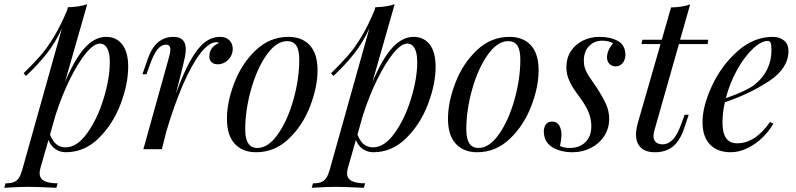

<svg xmlns="http://www.w3.org/2000/svg" viewBox="-89 -701 3738 902"><path d="M513.2 -387.2Q513.2 -306.2 477.3 -211.7Q441.4 -117.2 374.5 -51.5Q307.6 14.2 220.2 14.2Q192.9 14.2 170.9 -1Q148.9 -16.1 138.7 -43.5L101.1 87.9Q97.2 102.1 97.2 111.8Q97.2 138.2 119.1 149.2Q141.1 160.2 182.1 160.2L175.8 181.2L150.4 180.2Q83 176.8 42 176.8Q5.4 176.8 -50.3 180.2Q-64.9 181.2 -68.8 181.2L-63 160.2Q-38.6 160.2 -24.2 154.5Q-9.8 148.9 -0.7 135.5Q8.3 122.1 15.1 98.1L202.1 -568.4Q171.9 -502 131.3 -450.2Q90.8 -398.4 33.2 -344.2L22 -356.9Q69.3 -403.3 100.6 -439Q131.8 -474.6 163.3 -526.4Q194.8 -578.1 226.1 -652.3L230 -667Q284.7 -668.5 320.8 -681.2L216.3 -315.4Q263.7 -426.8 310.3 -477.3Q356.9 -527.8 409.2 -527.8Q457.5 -527.8 485.4 -492.2Q513.2 -456.5 513.2 -387.2ZM426.8 -409.2Q426.8 -452.1 414.6 -474.1Q402.3 -496.1 379.9 -496.1Q351.6 -496.1 314.2 -450.4Q276.9 -404.8 239 -327.9Q201.2 -251 171.9 -160.2L146 -68.8Q158.7 -36.6 176.5 -22.7Q194.3 -8.8 219.2 -8.8Q272.5 -8.8 320.3 -75.2Q368.2 -141.6 397.5 -236.8Q426.8 -332 426.8 -409.2Z M1004.4 -471.2Q1004.4 -451.7 994.6 -435.1Q984.9 -418.5 968.8 -408.7Q952.6 -398.9 934.1 -398.9Q916.5 -398.9 905.5 -408.4Q894.5 -418 894.5 -435.1Q894.5 -480 939.5 -499Q935.5 -502.9 928.2 -502.9Q892.6 -502.9 852.1 -450.2Q811.5 -397.5 770.5 -303Q729.5 -208.5 692.4 -83.5L671.4 0H584.5L704.1 -429.2Q711.4 -454.1 711.4 -468.3Q711.4 -491.2 690.4 -491.2Q668 -491.2 649.7 -467.5Q631.3 -443.8 612.3 -389.2L599.1 -352.1H580.1L605.5 -424.8Q640.6 -527.8 726.1 -527.8Q783.7 -527.8 783.7 -469.7Q783.7 -453.6 780.3 -436Q776.9 -418.5 769.5 -388.2L737.3 -261.2Q773.4 -359.4 806.2 -417.5Q838.9 -475.6 872.3 -501.7Q905.8 -527.8 945.3 -527.8Q972.7 -527.8 988.5 -512Q1004.4 -496.1 1004.4 -471.2Z M1266.1 -527.8Q1330.1 -527.8 1366.5 -488.3Q1402.8 -448.7 1402.8 -371.1Q1402.8 -292.5 1367.9 -201.9Q1333 -111.3 1267.3 -48.6Q1201.7 14.2 1114.3 14.2Q1050.3 14.2 1013.7 -25.6Q977.1 -65.4 977.1 -143.1Q977.1 -221.7 1012 -312.3Q1046.9 -402.8 1112.8 -465.3Q1178.7 -527.8 1266.1 -527.8ZM1063 -92.8Q1063 -5.9 1120.1 -5.9Q1171.4 -5.9 1216.8 -70.8Q1262.2 -135.7 1289.6 -233.2Q1316.9 -330.6 1316.9 -420.9Q1316.9 -465.8 1303 -486.8Q1289.1 -507.8 1260.3 -507.8Q1209 -507.8 1163.3 -442.9Q1117.7 -377.9 1090.3 -280.3Q1063 -182.6 1063 -92.8Z M1957.5 -387.2Q1957.5 -306.2 1921.6 -211.7Q1885.7 -117.2 1818.8 -51.5Q1752 14.2 1664.6 14.2Q1637.2 14.2 1615.2 -1Q1593.3 -16.1 1583 -43.5L1545.4 87.9Q1541.5 102.1 1541.5 111.8Q1541.5 138.2 1563.5 149.2Q1585.4 160.2 1626.5 160.2L1620.1 181.2L1594.7 180.2Q1527.3 176.8 1486.3 176.8Q1449.7 176.8 1394 180.2Q1379.4 181.2 1375.5 181.2L1381.3 160.2Q1405.8 160.2 1420.2 154.5Q1434.6 148.9 1443.6 135.5Q1452.6 122.1 1459.5 98.1L1646.5 -568.4Q1616.2 -502 1575.7 -450.2Q1535.2 -398.4 1477.5 -344.2L1466.3 -356.9Q1513.7 -403.3 1544.9 -439Q1576.2 -474.6 1607.7 -526.4Q1639.2 -578.1 1670.4 -652.3L1674.3 -667Q1729 -668.5 1765.1 -681.2L1660.6 -315.4Q1708 -426.8 1754.6 -477.3Q1801.3 -527.8 1853.5 -527.8Q1901.9 -527.8 1929.7 -492.2Q1957.5 -456.5 1957.5 -387.2ZM1871.1 -409.2Q1871.1 -452.1 1858.9 -474.1Q1846.7 -496.1 1824.2 -496.1Q1795.9 -496.1 1758.5 -450.4Q1721.2 -404.8 1683.3 -327.9Q1645.5 -251 1616.2 -160.2L1590.3 -68.8Q1603 -36.6 1620.8 -22.7Q1638.7 -8.8 1663.6 -8.8Q1716.8 -8.8 1764.6 -75.2Q1812.5 -141.6 1841.8 -236.8Q1871.1 -332 1871.1 -409.2Z M2304.7 -527.8Q2368.7 -527.8 2405 -488.3Q2441.4 -448.7 2441.4 -371.1Q2441.4 -292.5 2406.5 -201.9Q2371.6 -111.3 2305.9 -48.6Q2240.2 14.2 2152.8 14.2Q2088.9 14.2 2052.2 -25.6Q2015.6 -65.4 2015.6 -143.1Q2015.6 -221.7 2050.5 -312.3Q2085.4 -402.8 2151.4 -465.3Q2217.3 -527.8 2304.7 -527.8ZM2101.6 -92.8Q2101.6 -5.9 2158.7 -5.9Q2210 -5.9 2255.4 -70.8Q2300.8 -135.7 2328.1 -233.2Q2355.5 -330.6 2355.5 -420.9Q2355.5 -465.8 2341.6 -486.8Q2327.6 -507.8 2298.8 -507.8Q2247.6 -507.8 2201.9 -442.9Q2156.2 -377.9 2128.9 -280.3Q2101.6 -182.6 2101.6 -92.8Z M2587.9 -5.9Q2633.3 -5.9 2661.1 -33Q2689 -60.1 2689 -108.9Q2689 -140.6 2677 -171.4Q2665 -202.1 2636.7 -241.2L2630.4 -249.5Q2610.8 -276.4 2599.4 -294.7Q2587.9 -313 2579.8 -336.4Q2571.8 -359.9 2571.8 -386.2Q2571.8 -427.7 2592.5 -460Q2613.3 -492.2 2648.9 -510Q2684.6 -527.8 2727.1 -527.8Q2778.8 -527.8 2814 -508.5Q2849.1 -489.3 2849.1 -440.9Q2849.1 -430.2 2844.2 -418.2Q2839.4 -406.2 2828.9 -397.7Q2818.4 -389.2 2802.7 -389.2Q2785.6 -389.2 2774.2 -400.9Q2762.7 -412.6 2762.7 -431.2Q2762.7 -463.4 2791 -498Q2771 -509.8 2740.7 -509.8Q2702.6 -509.8 2678.2 -484.4Q2653.8 -459 2653.8 -415Q2653.8 -397 2658.4 -382.3Q2663.1 -367.7 2670.9 -354.2Q2678.7 -340.8 2695.8 -316.4Q2712.9 -291.5 2713.9 -290Q2743.7 -243.7 2758.3 -210.9Q2772.9 -178.2 2772.9 -143.1Q2772.9 -97.7 2749.5 -61.8Q2726.1 -25.9 2686.8 -5.9Q2647.5 14.2 2601.1 14.2Q2543.5 14.2 2504.6 -10.3Q2465.8 -34.7 2465.8 -85Q2465.8 -102.5 2475.3 -116.2Q2484.9 -129.9 2504.9 -129.9Q2527.3 -129.9 2538.1 -111.8Q2548.8 -93.8 2548.8 -66.9Q2548.8 -49.3 2542 -15.1Q2560.5 -5.9 2587.9 -5.9Z M2981 -62.5Q2981 -42.5 2992.9 -32.7Q3004.9 -22.9 3024.4 -22.9Q3049.3 -22.9 3071 -44.4Q3092.8 -65.9 3113.3 -123L3127.4 -162.1H3146.5L3125.5 -99.1Q3104.5 -37.1 3070.8 -11.5Q3037.1 14.2 2988.3 14.2Q2943.4 14.2 2921.1 -7.8Q2898.9 -29.8 2898.9 -68.8Q2898.9 -92.8 2908.2 -126L3014.2 -494.1H2924.3L2929.2 -514.2H3020L3063.5 -666Q3118.7 -667.5 3153.3 -680.2L3106 -514.2H3238.3L3235.4 -494.1H3100.6L2984.4 -85Q2981 -73.2 2981 -62.5Z M3316.4 -220.7Q3305.2 -171.9 3305.2 -124Q3305.2 -27.8 3374 -27.8Q3459.5 -27.8 3528.3 -127.9L3544.4 -120.1Q3523.9 -85 3492.7 -54.4Q3461.4 -23.9 3422.6 -4.9Q3383.8 14.2 3343.3 14.2Q3281.2 14.2 3246.3 -22.2Q3211.4 -58.6 3211.4 -127Q3211.4 -202.6 3255.9 -298.1Q3300.3 -393.6 3376.2 -460.7Q3452.1 -527.8 3541 -527.8Q3573.2 -527.8 3594.2 -510.7Q3615.2 -493.7 3615.2 -461.9Q3615.2 -380.9 3525.1 -320.8Q3435.1 -260.7 3316.4 -220.7ZM3320.8 -239.7Q3419.9 -274.4 3457 -304.2Q3494.1 -333 3514.6 -374.3Q3535.2 -415.5 3535.2 -463.9Q3535.2 -490.7 3531.2 -499.8Q3527.3 -508.8 3519 -508.8Q3486.8 -508.8 3447.3 -471.4Q3407.7 -434.1 3373.3 -371.8Q3338.9 -309.6 3320.8 -239.7Z"/></svg>

Font: TypoPRO Playfair Display
Style: Italic
Weight: 400
Italic angle: -14°
Designer: Claus Eggers Sørensen
Foundry: Claus Eggers Sørensen
Version: Version 1.004;PS 001.004;hotconv 1.0.70;makeotf.lib2.5.58329